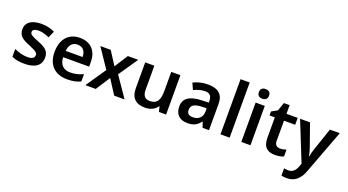

<svg xmlns="http://www.w3.org/2000/svg" viewBox="-65 -1502 4498 2485"><g transform="rotate(20 2184.0 -260.0)"><path d="M450 -157C450 -250 391 -285 294 -323C196 -362 171 -376 171 -410C171 -440 200 -457 254 -457C304 -457 352 -440 402 -419L442 -512C382 -539 324 -552 258 -552C131 -552 47 -501 47 -404C47 -313 99 -278 203 -237C308 -193 326 -176 326 -144C326 -108 297 -85 228 -85C171 -85 101 -105 48 -130V-23C98 0 148 10 224 10C369 10 450 -48 450 -157Z M789 -552C639 -552 539 -452 539 -267C539 -82 651 10 810 10C890 10 942 -2 996 -27V-128C937 -101 886 -87 816 -87C724 -87 670 -144 667 -242H1025V-306C1025 -461 935 -552 789 -552ZM789 -459C866 -459 902 -405 903 -330H670C677 -415 721 -459 789 -459Z M1249 -277 1061 0H1204L1331 -197L1458 0H1601L1411 -277L1592 -542H1449L1331 -358L1213 -542H1070Z M2173 -542H2047V-277C2047 -158 2015 -92 1914 -92C1845 -92 1814 -132 1814 -213V-542H1688V-188C1688 -50 1760 10 1882 10C1950 10 2016 -14 2051 -70H2057L2074 0H2173Z M2550 -552C2475 -552 2404 -533 2351 -505L2391 -417C2440 -439 2490 -457 2544 -457C2604 -457 2639 -430 2639 -361V-334L2545 -331C2378 -325 2297 -270 2297 -158C2297 -43 2369 10 2466 10C2556 10 2599 -16 2646 -75H2650L2675 0H2764V-364C2764 -492 2690 -552 2550 -552ZM2573 -254 2639 -256V-210C2639 -127 2582 -85 2508 -85C2459 -85 2426 -105 2426 -157C2426 -215 2462 -250 2573 -254Z M3048 0V-760H2922V0Z M3272 -751C3233 -751 3202 -734 3202 -685C3202 -636 3233 -618 3272 -618C3310 -618 3342 -636 3342 -685C3342 -734 3310 -751 3272 -751ZM3335 -542H3209V0H3335Z M3706 -91C3664 -91 3634 -115 3634 -166V-447H3788V-542H3634V-661H3555L3515 -546L3435 -502V-447H3508V-165C3508 -28 3581 10 3674 10C3721 10 3766 1 3793 -12V-106C3768 -98 3737 -91 3706 -91Z M3821 -542 4038 -2 4022 42C4002 97 3967 138 3905 138C3882 138 3860 135 3846 132V232C3864 236 3888 240 3921 240C4025 240 4096 180 4137 72L4368 -542H4232L4128 -236C4115 -197 4103 -156 4098 -122H4094C4090 -160 4080 -197 4066 -236L3958 -542Z"/></g></svg>

Font: Noto Sans Arabic UI SmBd
Style: Regular
Weight: 600
Designer: Monotype Design Team, Nadine Chahine and Nizar Qandah
Foundry: Monotype Imaging Inc.
Version: Version 2.010